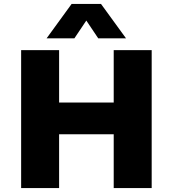

<svg xmlns="http://www.w3.org/2000/svg" viewBox="-20 -961 882 981"><path d="M88 0V-705H282V-437H561V-705H755V0H561V-275H282V0ZM218 -765 346 -941H496L624 -765H482L421 -856L360 -765Z"/></svg>

Font: Nunito Sans 6pt Black
Style: Regular
Weight: 900
Version: Version 3.101;gftools[0.9.27]